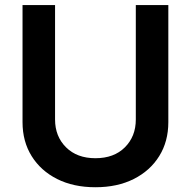

<svg xmlns="http://www.w3.org/2000/svg" viewBox="-20 -748 773 778"><path d="M530.3 -727.5H662.1V-252.9Q662.1 -174.8 625.2 -115.5Q588.4 -56.2 522 -22.7Q455.6 10.7 366.7 10.7Q277.8 10.7 211.4 -22.7Q145 -56.2 108.2 -115.5Q71.3 -174.8 71.3 -252.9V-727.5H203.1V-263.7Q203.1 -195.3 247.6 -151.1Q292 -106.9 366.7 -106.9Q441.9 -106.9 486.1 -151.1Q530.3 -195.3 530.3 -263.7Z"/></svg>

Font: Inter Semi Bold
Style: Regular
Weight: 600
Designer: Rasmus Andersson
Foundry: rsms
Version: Version 4.000;git-e0f93cc